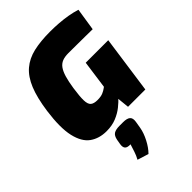

<svg xmlns="http://www.w3.org/2000/svg" viewBox="-289 -821 1248 1248"><g transform="rotate(-45 335.0 -196.5)"><path d="M420 -704Q461 -704 500.5 -701Q540 -698 578 -691.5Q616 -685 651 -674L627 -519Q590 -520 555.5 -520Q521 -520 485 -520.5Q449 -521 405 -521Q372 -521 349.5 -512Q327 -503 312 -482Q297 -461 286.5 -425.5Q276 -390 268 -337Q258 -269 259 -233Q260 -197 275.5 -184Q291 -171 324 -171Q355 -171 374 -179Q393 -187 406 -197Q419 -207 429 -212L465 -126Q453 -112 432.5 -89Q412 -66 382 -42Q352 -18 312.5 -2Q273 14 223 14Q155 14 107.5 -20Q60 -54 41.5 -134.5Q23 -215 42 -353Q57 -460 85 -528.5Q113 -597 158 -635.5Q203 -674 267.5 -689Q332 -704 420 -704ZM648 -397 592 0H433L422 -107L406 -144L441 -397ZM339 48Q375 48 390 61Q405 74 400 105L392 153Q385 193 362 237.5Q339 282 310 311L233 287Q247 262 255.5 235.5Q264 209 272 184Q242 185 231.5 173Q221 161 225 136L231 101Q237 70 254.5 59Q272 48 307 48Z"/></g></svg>

Font: Exo 2 Black
Style: Italic
Weight: 900
Italic angle: -8°
Designer: Natanael Gama
Foundry: Natanael Gama
Version: Version 2.010